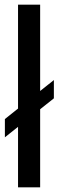

<svg xmlns="http://www.w3.org/2000/svg" viewBox="-20 -805 258 825"><path d="M1 -215 211.5 -382.5V-461L1 -293.5ZM57.5 0H152.5V-785H57.5Z"/></svg>

Font: Anybody SemiCondensed
Style: Regular
Weight: 400
Width: 4
Version: Version 1.113;gftools[0.9.25]